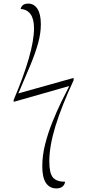

<svg xmlns="http://www.w3.org/2000/svg" viewBox="-20 -803 474 1067"><path d="M293 244Q256 244 235.5 214Q215 184 215 121Q215 61 231 -2Q247 -65 271.5 -125.5Q296 -186 321 -237.5Q346 -289 365 -325L56 -237V-248Q111 -377 140 -478Q169 -579 169 -646Q169 -698 149.5 -724.5Q130 -751 95 -753Q97 -766 107.5 -774.5Q118 -783 137 -783Q169 -783 188 -754Q207 -725 207 -668Q207 -618 192 -563.5Q177 -509 149 -441.5Q121 -374 82 -284L389 -370V-357Q321 -210 287.5 -100Q254 10 254 94Q254 159 274 183Q294 207 342 207Q335 244 293 244Z"/></svg>

Font: Noto Serif Display Condensed ExtraLight
Style: Italic
Weight: 200
Width: 3
Italic angle: -12°
Designer: Monotype Design Team
Foundry: Monotype Imaging Inc.
Version: Version 2.009